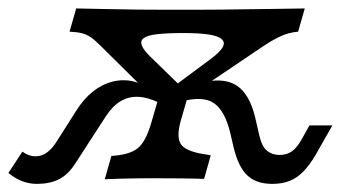

<svg xmlns="http://www.w3.org/2000/svg" viewBox="-47 -435 874 466"><path d="M357.3 -165.3 196 -325Q183.1 -337.9 173 -344.8Q162.9 -351.6 151.6 -354.4Q140.3 -357.3 121.8 -358.1L137.9 -414.5Q178.2 -413.7 216.1 -412.9Q254 -412.1 289.5 -411.7Q325 -411.3 358.9 -411.3Q392.7 -411.3 425 -411.3Q460.5 -411.3 490.3 -411.7Q520.2 -412.1 550 -412.5Q579.8 -412.9 614.1 -413.3Q648.4 -413.7 692.7 -414.5L676.6 -358.1Q665.3 -357.3 653.2 -354Q641.1 -350.8 626.6 -343.5Q612.1 -336.3 592.7 -323.4L358.1 -165.3ZM42.7 11.3Q23.4 11.3 6 4.4Q-11.3 -2.4 -26.6 -15.3L7.3 -66.9Q23.4 -55.6 38.7 -55.6Q54 -55.6 66.5 -64.5Q79 -73.4 90.3 -91.1L137.9 -166.1Q174.2 -223.4 225.4 -236.7Q276.6 -250 324.2 -213.7L339.5 -185.5Q311.3 -199.2 287.9 -200Q264.5 -200.8 245.2 -189.1Q225.8 -177.4 209.7 -152.4L135.5 -37.9Q117.7 -10.5 95.6 0.4Q73.4 11.3 42.7 11.3ZM613.7 11.3Q575 11.3 553.2 -9.3Q531.5 -29.8 520.2 -76.6L512.1 -111.3Q499.2 -166.1 472.2 -184.7Q445.2 -203.2 389.5 -187.9L397.6 -221.8Q451.6 -241.1 486.7 -239.5Q521.8 -237.9 542.7 -214.1Q563.7 -190.3 574.2 -141.9L582.3 -106.5Q588.7 -79 601.2 -69Q613.7 -58.9 631.5 -58.9Q649.2 -58.9 662.1 -68.1Q675 -77.4 687.9 -101.6L704 -130.6H759.7L719.4 -59.7Q704.8 -34.7 689.5 -19Q674.2 -3.2 656 4Q637.9 11.3 613.7 11.3ZM364.5 -217.7 464.5 -291.9Q486.3 -308.1 493.1 -319.8Q500 -331.5 491.5 -339.5Q483.1 -347.6 460.1 -351.2Q437.1 -354.8 398.4 -354.8Q358.1 -354.8 334.3 -352Q310.5 -349.2 301.6 -342.3Q292.7 -335.5 297.6 -323.8Q302.4 -312.1 320.2 -295.2L407.3 -210.5ZM319.4 -2.4Q296 -2.4 276.6 -2Q257.3 -1.6 240.7 -1.2Q224.2 -0.8 207.3 0L223.4 -56.5L232.3 -57.3Q275 -61.3 292.3 -79.8Q309.7 -98.4 321.8 -142.7L346 -225.8L375 -179L412.1 -212.1L391.9 -142.7Q379.8 -100 393.5 -83.1Q407.3 -66.1 455.6 -59.7L464.5 -58.1L448.4 -0.8Q430.6 -1.6 396 -2Q361.3 -2.4 321.8 -2.4H317.7Z"/></svg>

Font: Playfair 5pt SemiExpanded Light
Style: Italic
Weight: 300
Width: 6
Italic angle: -15.6°
Designer: Claus Eggers Sørensen
Foundry: Claus Eggers Sørensen
Version: Version 2.203